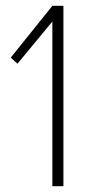

<svg xmlns="http://www.w3.org/2000/svg" viewBox="-20 -640 301 660"><path d="M160 0V-566L40 -421L17 -442L160 -620H198V0Z"/></svg>

Font: Smooch Sans Light
Style: Regular
Weight: 300
Designer: Robert E. Leuschke
Foundry: Robert E. Leuschke
Version: Version 1.010; ttfautohint (v1.8.3)